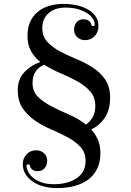

<svg xmlns="http://www.w3.org/2000/svg" viewBox="-20 -730 671 985"><path d="M71 -268Q71 -322 103.5 -358Q136 -394 187 -412Q158 -435 139.5 -467Q121 -499 121 -546Q121 -624 171 -667Q221 -710 307 -710Q339 -710 371 -703.5Q403 -697 428.5 -683Q454 -669 469.5 -647.5Q485 -626 485 -595Q485 -565 465.5 -544.5Q446 -524 416 -524Q393 -524 376.5 -539Q360 -554 360 -577Q360 -599 372.5 -615Q385 -631 408 -631Q425 -631 435.5 -623.5Q446 -616 448 -605Q450 -596 457 -596Q460 -596 463 -598Q466 -600 466 -605Q466 -617 457.5 -632Q449 -647 430.5 -660Q412 -673 383.5 -682Q355 -691 316 -691Q262 -691 229.5 -662.5Q197 -634 197 -587Q197 -543 223 -515Q249 -487 287.5 -466.5Q326 -446 371 -427.5Q416 -409 454.5 -384.5Q493 -360 519 -323Q545 -286 545 -229Q545 -170 519.5 -129Q494 -88 448 -66Q469 -43 482 -13.5Q495 16 495 56Q495 102 478.5 135.5Q462 169 433 191Q404 213 363 224Q322 235 272 235Q240 235 208.5 227.5Q177 220 152.5 204.5Q128 189 112.5 166Q97 143 97 112Q97 82 116.5 61.5Q136 41 166 41Q189 41 205.5 56Q222 71 222 94Q222 116 209.5 132Q197 148 174 148Q157 148 146.5 140.5Q136 133 134 122Q133 113 125 113Q122 113 119 115Q116 117 116 122Q117 136 125 152Q133 168 150 182Q167 196 193 205.5Q219 215 256 215Q327 215 373 184.5Q419 154 419 95Q419 52 393 24Q367 -4 328.5 -25Q290 -46 245 -65Q200 -84 161.5 -110Q123 -136 97 -173.5Q71 -211 71 -268ZM147 -304Q147 -260 175.5 -232.5Q204 -205 246 -183.5Q288 -162 335.5 -141.5Q383 -121 421 -91Q444 -107 456.5 -130.5Q469 -154 469 -185Q469 -232 442.5 -261.5Q416 -291 376.5 -313Q337 -335 291.5 -354Q246 -373 207 -398Q178 -386 162.5 -363Q147 -340 147 -304Z"/></svg>

Font: Elsie
Style: Regular
Weight: 400
Designer: Alejandro Inler
Foundry: Alejandro Inler
Version: 1.001